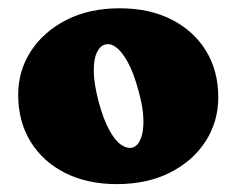

<svg xmlns="http://www.w3.org/2000/svg" viewBox="-20 -736 585 475"><path d="M276 -715.5Q350 -715.5 404.8 -687.5Q459.5 -659.5 489.8 -610Q520 -560.5 520 -495.5Q520 -435 488.5 -386.2Q457 -337.5 400.5 -309Q344 -280.5 269 -280.5Q196 -280.5 141 -308.2Q86 -336 55.5 -385.8Q25 -435.5 25 -501.5Q25 -561 56.5 -609.5Q88 -658 144.5 -686.8Q201 -715.5 276 -715.5ZM308 -371Q321 -375 328.2 -392.8Q335.5 -410.5 334.8 -440.8Q334 -471 322.5 -512Q311 -555 296.5 -581.5Q282 -608 267.2 -619Q252.5 -630 239 -625.5Q227 -622 219.2 -605.2Q211.5 -588.5 212 -558.5Q212.5 -528.5 224 -484.5Q235.5 -441.5 249.8 -415.2Q264 -389 279.2 -378.2Q294.5 -367.5 308 -371Z"/></svg>

Font: Fraunces SuperSoft 9pt
Style: Regular
Weight: 900
Version: Version 1.000;[b76b70a41]